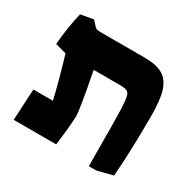

<svg xmlns="http://www.w3.org/2000/svg" viewBox="-135 -732 898 888"><g transform="rotate(30 313.5 -288.0)"><path d="M440 -297Q438 -338 434 -355.5Q430 -373 418.5 -379Q407 -385 380 -385H240Q277 -193 277 -159Q277 -143 272 -85L262 0H35L44 -167H148Q129 -251 89 -386Q80 -388 30 -402Q37 -494 57 -576L125 -588L143 -568Q152 -557 159.5 -554.5Q167 -552 187 -552H417Q479 -552 513.5 -531.5Q548 -511 562.5 -464.5Q577 -418 577 -335Q577 -147 566 -9L483 12H443Q443 -220 440 -297Z"/></g></svg>

Font: Suez One
Style: Regular
Weight: 400
Designer: Michal Sahar
Foundry: Hagilda
Version: Version 1.001